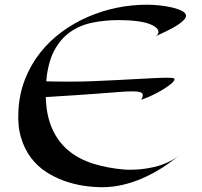

<svg xmlns="http://www.w3.org/2000/svg" viewBox="-20 -761 845 805"><path d="M633.8 -609.9Q645.5 -619.1 644.5 -627.4Q643.6 -635.7 637.7 -642.1Q630.9 -649.4 618.2 -655.8Q594.7 -667 557.6 -671.9Q520.5 -676.8 479 -676.8Q419.9 -676.8 367.4 -666Q314.9 -655.3 274.2 -626.7Q233.4 -598.1 207 -548.1Q180.7 -498 173.8 -419.9Q204.1 -418.9 233.6 -418.9Q263.2 -418.9 292 -418.9Q326.7 -418.9 369.4 -420.7Q412.1 -422.4 456.8 -424.6Q501.5 -426.8 544.4 -429.2Q587.4 -431.6 622.1 -433.3Q656.7 -435.1 679.9 -435.1Q703.1 -435.1 708 -433.1Q713.9 -430.2 710.2 -423.6Q706.5 -417 696 -408.4Q685.5 -399.9 670.2 -390.1Q654.8 -380.4 637.7 -371.3Q620.6 -362.3 603.3 -354.7Q585.9 -347.2 571.8 -342.8Q583 -361.8 575.9 -369.9Q568.8 -377.9 537.1 -377.9Q522.9 -377.9 511.2 -377.4Q499.5 -377 484.4 -375.7Q469.2 -374.5 446.8 -372.8Q424.3 -371.1 388.7 -368.4Q353 -365.7 300.3 -362.1Q247.6 -358.4 171.9 -354Q174.3 -274.9 199.5 -219.7Q224.6 -164.6 268.1 -128.9Q311.5 -93.3 371.8 -74.5Q432.1 -55.7 504.9 -49.8Q546.9 -47.9 587.9 -53.7Q605.5 -56.2 624.8 -60.5Q644 -64.9 663.3 -72Q682.6 -79.1 701.2 -89.4Q719.7 -99.6 735.8 -113.8Q699.7 -83 660.4 -57.9Q621.1 -32.7 579.3 -14.4Q537.6 3.9 494.6 13.9Q451.7 23.9 409.2 23.9Q372.1 23.9 330.8 17.8Q289.6 11.7 249.3 -2.7Q209 -17.1 172.6 -40.8Q136.2 -64.5 109.6 -99.9Q83 -135.3 68.4 -183.3Q53.7 -231.4 57.1 -293.9Q60.5 -366.7 84.7 -428.2Q108.9 -489.7 147.9 -539.3Q187 -588.9 238.3 -626.7Q289.6 -664.6 347.9 -689.9Q406.2 -715.3 469.2 -728.3Q532.2 -741.2 594.2 -741.2Q621.6 -741.2 644.5 -738.8Q667.5 -736.3 685.8 -732.9Q704.1 -729.5 717.3 -725.3Q730.5 -721.2 737.8 -717.8Q759.8 -708 759.8 -694.8Q759.8 -687 751.7 -678.2Q743.7 -669.4 731.2 -660.6Q718.8 -651.9 703.9 -643.8Q689 -635.7 675 -628.9Q661.1 -622.1 649.9 -617.2Q638.7 -612.3 633.8 -609.9Z"/></svg>

Font: Eagle Lake
Style: Regular
Weight: 400
Designer: Astigmatic (AOETI)
Foundry: Astigmatic (AOETI)
Version: Version 1.000